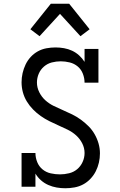

<svg xmlns="http://www.w3.org/2000/svg" viewBox="-20 -996 640 1024"><path d="M328 8Q305 8 282 4Q259 0 237.5 -9.5Q216 -19 198.5 -34.5Q181 -50 169 -70V0H95V-180H169Q169 -155 178.5 -131.5Q188 -108 207 -92.5Q226 -77 250.5 -71.5Q275 -66 300 -66Q324 -66 348.5 -72Q373 -78 391.5 -93.5Q410 -109 420.5 -132Q431 -155 431 -180Q431 -207 418.5 -231.5Q406 -256 386 -274Q366 -292 341.5 -304Q317 -316 292 -327Q267 -338 243 -350Q219 -362 197 -377.5Q175 -393 156 -412.5Q137 -432 123 -455Q109 -478 102 -504Q95 -530 95 -557Q95 -582 100.5 -606Q106 -630 116.5 -652Q127 -674 143.5 -692Q160 -710 181.5 -722Q203 -734 227.5 -738.5Q252 -743 276 -743Q299 -743 321.5 -739Q344 -735 364.5 -725.5Q385 -716 402 -700.5Q419 -685 431 -666V-735H505V-555H431Q431 -579 422 -602.5Q413 -626 394.5 -641.5Q376 -657 352 -663Q328 -669 304 -669Q280 -669 256.5 -663Q233 -657 214.5 -641Q196 -625 186.5 -602.5Q177 -580 177 -556Q177 -529 189.5 -504Q202 -479 222 -461Q242 -443 266.5 -431Q291 -419 315.5 -408.5Q340 -398 364.5 -386Q389 -374 411 -358Q433 -342 452 -323Q471 -304 484.5 -280.5Q498 -257 505.5 -231Q513 -205 513 -178Q513 -153 507.5 -129Q502 -105 491 -83Q480 -61 462.5 -42.5Q445 -24 423.5 -12.5Q402 -1 377.5 3.5Q353 8 328 8ZM191 -803 142 -840 251 -976H349L458 -840L409 -803L300 -922Z"/></svg>

Font: Iosevka HT Extended
Style: Regular
Weight: 400
Width: 7
Monospace: yes
Designer: Belleve Invis
Foundry: Belleve Invis
Version: Version 32.3.0; ttfautohint (v1.8.4)